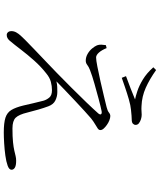

<svg xmlns="http://www.w3.org/2000/svg" viewBox="67 -908 865 1040"><g transform="rotate(90 500.0 -388.5)"><path d="M241 -533Q252 -506 265.5 -491Q279 -476 292 -476Q306 -476 341.5 -483Q377 -490 420 -499.5Q463 -509 501.5 -518.5Q540 -528 561 -533Q581 -538 590 -545.5Q599 -553 609 -553Q619 -553 632 -548Q645 -543 657 -534.5Q669 -526 677 -517Q685 -508 685 -499Q685 -491 676.5 -485Q668 -479 654 -471Q640 -463 622 -449Q607 -436 581.5 -413Q556 -390 526.5 -362Q497 -334 469 -307.5Q441 -281 421 -261Q436 -265 452 -265.5Q468 -266 479 -266Q503 -266 524.5 -255.5Q546 -245 556 -218Q565 -194 573.5 -165Q582 -136 590 -104Q601 -58 618 -40.5Q635 -23 676 -23Q722 -23 750.5 -26Q779 -29 796 -33Q813 -37 825.5 -40Q838 -43 851 -43Q877 -43 888.5 -36Q900 -29 900 -18Q900 -5 878 3Q856 11 823 15.5Q790 20 756 22Q722 24 698 24Q646 24 618 15Q590 6 576 -17.5Q562 -41 552 -82Q547 -104 540 -134Q533 -164 526 -191Q521 -208 509 -222.5Q497 -237 469 -237Q447 -237 424 -231Q401 -225 378 -206Q341 -177 308.5 -140.5Q276 -104 249 -68.5Q222 -33 201 -8Q195 -1 187.5 3.5Q180 8 170 8Q161 8 155 1Q149 -6 149 -16Q149 -31 156 -43.5Q163 -56 173.5 -67.5Q184 -79 196 -91Q217 -112 248.5 -142Q280 -172 313.5 -204Q347 -236 374 -262Q413 -300 455.5 -342.5Q498 -385 535.5 -424Q573 -463 595 -488Q603 -498 599 -503Q595 -508 583 -506Q558 -501 517 -490Q476 -479 433.5 -467Q391 -455 360 -443Q342 -436 332 -428Q322 -420 309 -420Q290 -420 272.5 -430Q255 -440 243 -454.5Q231 -469 226 -481Q222 -492 222.5 -504Q223 -516 225 -529ZM345 -786 360 -801Q409 -766 456 -745Q503 -724 555 -722Q572 -721 581 -722Q590 -723 602 -723Q614 -723 626.5 -719Q639 -715 648 -708Q657 -701 657 -690Q657 -682 650.5 -675.5Q644 -669 627 -669Q617 -669 606.5 -668Q596 -667 575 -665Q552 -663 519 -653.5Q486 -644 454 -633Q422 -622 402 -615L393 -638Q423 -649 459.5 -663Q496 -677 519 -687Q503 -690 474 -699.5Q445 -709 411 -729.5Q377 -750 345 -786Z"/></g></svg>

Font: Noto Serif JP
Style: Regular
Weight: 200
Designer: Ryoko NISHIZUKA 西塚涼子 (kana & ideographs); Frank Grießhammer (Latin, Greek & Cyrillic); Wenlong ZHANG 张文龙 (bopomofo); San
Foundry: Adobe
Version: Version 2.001;hotconv 1.1.0;makeotfexe 2.6.0